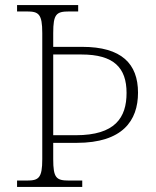

<svg xmlns="http://www.w3.org/2000/svg" viewBox="-20 -734 611 754"><path d="M47 0H303V-25H251C201 -25 189 -35 189 -109V-173H281C461 -173 522 -260 522 -370C522 -484 457 -550 303 -550H189V-604C189 -679 201 -689 252 -689H287V-714H47V-689H86C132 -689 146 -679 146 -604V-109C146 -35 132 -25 86 -25H47ZM278 -203H189V-520H300C427 -520 477 -468 477 -369C477 -272 432 -203 278 -203Z"/></svg>

Font: Noto Serif Gurmukhi ExtraLight
Style: Regular
Weight: 200
Designer: Vaibhav Singh and the Monotype Design Team
Foundry: Monotype Imaging Inc.
Version: Version 2.004